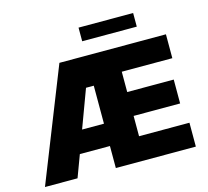

<svg xmlns="http://www.w3.org/2000/svg" viewBox="-121 -1026 1266 1168"><g transform="rotate(-15 511.5 -442.0)"><path d="M21.5 0H226.6L278.3 -138.7H467.8V0H971.7V-150.4H654.3V-278.3H947.3V-428.7H654.3V-556.6H972.7V-707H301.8ZM813.5 -883.8H469.7V-797.9H813.5ZM330.1 -279.3 418.9 -518.6H467.8V-279.3Z"/></g></svg>

Font: Pretendard Black
Style: Regular
Weight: 900
Designer: Base glyphs from Inter by Rasmus Andersson; Hangeul glyphs from Noto Sans CJK(Source Han Sans) by Jang Soo-young and Kan
Foundry: Kil Hyung-jin
Version: Version 1.309;Glyphs 3.2 (3225)